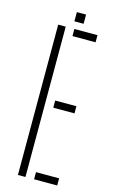

<svg xmlns="http://www.w3.org/2000/svg" viewBox="-134 -937 582 987"><g transform="rotate(15 157.0 -443.5)"><path d="M70 0V-800H110V0ZM156 0V-38H279V0ZM156 -381V-419H269V-381ZM156 -762V-800H279V-762ZM146 -838V-887H195V-838Z"/></g></svg>

Font: Big Shoulders Stencil Text Thin Thin
Style: Regular
Weight: 250
Version: Version 2.001